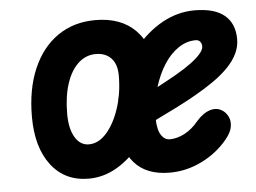

<svg xmlns="http://www.w3.org/2000/svg" viewBox="-43 -563 832 624"><g transform="rotate(-5 373.0 -251.0)"><path d="M223 5.5Q145 5.5 100.5 -52.8Q56 -111 56 -210.5Q56 -301 84.8 -367.5Q113.5 -434 165.8 -470Q218 -506 288.5 -506Q372.5 -506 420 -457.2Q467.5 -408.5 467.5 -319.5Q467.5 -254 447.8 -195.2Q428 -136.5 394 -91.5Q360 -46.5 315.8 -20.5Q271.5 5.5 223 5.5ZM233 -105.5Q264.5 -105.5 290.8 -135.2Q317 -165 333 -213.8Q349 -262.5 349 -320Q349 -357 330.5 -376.5Q312 -396 280.5 -396Q248 -396 223.2 -373.2Q198.5 -350.5 184.8 -308.8Q171 -267 171 -210Q171 -162 187.8 -133.8Q204.5 -105.5 233 -105.5ZM487 9Q411 9 371.8 -35.8Q332.5 -80.5 332.5 -164Q332.5 -232.5 355.5 -294.8Q378.5 -357 417.8 -405.5Q457 -454 507.2 -481.8Q557.5 -509.5 612.5 -509.5Q677 -509.5 709.8 -482.5Q742.5 -455.5 742.5 -404Q742.5 -380 731.8 -357.5Q721 -335 700.8 -314Q680.5 -293 652.5 -273.2Q624.5 -253.5 590 -234Q566 -220 530 -201.8Q494 -183.5 456.5 -165.5Q456.5 -157 457.5 -149.8Q458.5 -142.5 460 -136Q463.5 -120.5 473 -109.8Q482.5 -99 496 -99Q520.5 -99 545.2 -112.2Q570 -125.5 589.5 -149.5Q611.5 -175 635.2 -182Q659 -189 678 -174.5Q687.5 -167.5 693.8 -154.2Q700 -141 697.2 -122.8Q694.5 -104.5 676.5 -82.5Q642 -40.5 591.8 -15.8Q541.5 9 487 9ZM471 -271.5Q486.5 -279.5 502.5 -288.5Q518.5 -297.5 534 -306Q563.5 -323 584 -338.2Q604.5 -353.5 616 -366.8Q627.5 -380 627.5 -391Q627.5 -399 622.5 -405.8Q617.5 -412.5 608 -412.5Q577.5 -412.5 550.8 -394.2Q524 -376 503.8 -344.2Q483.5 -312.5 471 -271.5Z"/></g></svg>

Font: Edu AU VIC WA NT Pre SemiBold
Style: Regular
Weight: 600
Designer: Tina and Corey Anderson, Eben Sorkin, Mirko Velimirovic
Foundry: Google for Education
Version: Version 1.001